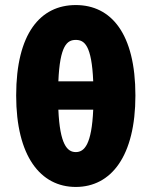

<svg xmlns="http://www.w3.org/2000/svg" viewBox="-20 -728 600 760"><path d="M280 12C420 12 516 -110 516 -350C516 -595 420 -708 280 -708C140 -708 44 -596 44 -350C44 -110 140 12 280 12ZM280 -570C314 -570 343 -549 349 -406H211C217 -549 246 -570 280 -570ZM280 -126C246 -126 217 -156 211 -294H349C343 -156 314 -126 280 -126Z"/></svg>

Font: Giro Sans Black
Style: Regular
Weight: 900
Designer: Paul D. Hunt
Foundry: Adobe Systems Incorporated
Version: Version 1.000;PS 1.0;hotconv 1.0.88;makeotf.lib2.5.647800